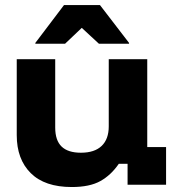

<svg xmlns="http://www.w3.org/2000/svg" viewBox="-20 -736 698 765"><path d="M265.8 9.2Q158.3 9.2 102.5 -46.2Q46.7 -101.7 46.7 -197.5V-500H200V-227.5Q200 -176.7 225.4 -152.1Q250.8 -127.5 302.5 -127.5Q356.7 -127.5 385 -154.6Q413.3 -181.7 413.3 -232.5V-500H566.7V-150H641.7V0H488.3V-83.3H453.3Q422.5 -38.3 380 -14.6Q337.5 9.2 265.8 9.2ZM120.8 -561.7V-565L235 -715.8H378.3L494.2 -565V-561.7H374.2L305.8 -625L239.2 -561.7Z"/></svg>

Font: Funnel Display ExtraBold
Style: Regular
Weight: 800
Designer: NORD ID, Kristian Moeller
Foundry: Dicotype
Version: Version 1.000